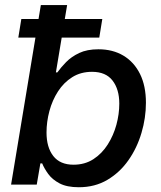

<svg xmlns="http://www.w3.org/2000/svg" viewBox="-20 -748 651 778"><path d="M299.3 10.7Q251 10.7 221.4 -4.9Q191.9 -20.5 175.5 -43Q159.2 -65.4 150.9 -85.9H143.6L128.9 0H24.9L145.5 -727.5H252L206.5 -454.6H212.4Q226.6 -474.6 247.8 -496.3Q269 -518.1 300.8 -533.2Q332.5 -548.3 378.9 -548.3Q437 -548.3 480.2 -522.5Q523.4 -496.6 547.4 -448.2Q571.3 -399.9 571.3 -331.5Q571.3 -270 553.2 -209.2Q535.2 -148.4 500.5 -98.9Q465.8 -49.3 415.3 -19.3Q364.7 10.7 299.3 10.7ZM277.8 -80.6Q323.7 -80.6 358.4 -103Q393.1 -125.5 416.5 -162.4Q439.9 -199.2 451.7 -242.7Q463.4 -286.1 463.4 -328.1Q463.4 -386.2 436 -421.6Q408.7 -457 353 -457Q307.1 -457 272.7 -435.3Q238.3 -413.6 215.1 -377.7Q191.9 -341.8 180.2 -298.1Q168.5 -254.4 168.5 -210.9Q168.5 -150.9 196 -115.7Q223.6 -80.6 277.8 -80.6ZM54.2 -595.7 66.4 -670.9H394.5L382.3 -595.7Z"/></svg>

Font: Inter 17pt Medium
Style: Italic
Weight: 500
Italic angle: -9.3988°
Version: Version 4.001;git-66647c0bb